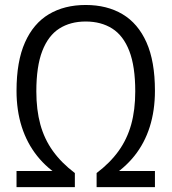

<svg xmlns="http://www.w3.org/2000/svg" viewBox="-20 -770 706 790"><path d="M48 0V-66.5H231L235.5 -39.5Q174.5 -76 132.8 -128.5Q91 -181 69.5 -248.2Q48 -315.5 48 -396.5Q48 -517.5 82.8 -595.5Q117.5 -673.5 181.2 -711.5Q245 -749.5 332.5 -749.5Q420.5 -749.5 484.2 -711.5Q548 -673.5 582.8 -595.5Q617.5 -517.5 617.5 -396.5Q617.5 -315.5 596.2 -248.2Q575 -181 533 -128.5Q491 -76 430.5 -39.5L435 -66.5H617.5V0H377.5V-58Q432.5 -99.5 467.8 -148.5Q503 -197.5 519.8 -257.8Q536.5 -318 536.5 -394Q536.5 -497 512 -560.2Q487.5 -623.5 441.8 -652.5Q396 -681.5 332.5 -681.5Q269.5 -681.5 224 -652.5Q178.5 -623.5 154 -560.2Q129.5 -497 129.5 -394Q129.5 -318 146 -257.8Q162.5 -197.5 197.8 -148.5Q233 -99.5 288 -58V0Z"/></svg>

Font: Encode Sans SemiCondensed
Style: Regular
Weight: 400
Width: 4
Designer: Multiple Designers
Foundry: Impallari Type
Version: Version 3.002